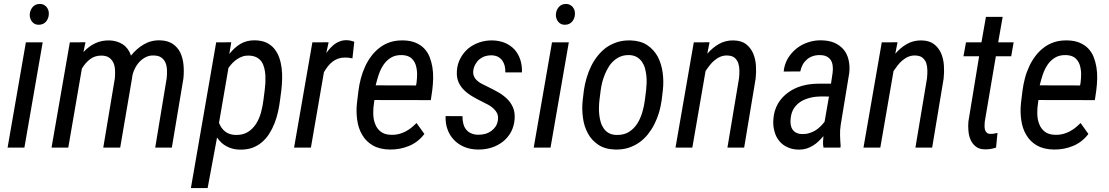

<svg xmlns="http://www.w3.org/2000/svg" viewBox="-20 -741 5569 964"><path d="M129.4 -668C128.9 -660.6 129.9 -654.3 132.3 -647.9C134.3 -641.6 137.2 -635.7 141.6 -631.3C145.5 -626.5 150.4 -622.6 156.2 -620.1C162.1 -617.7 168.9 -616.2 176.3 -616.7C190.9 -617.2 202.6 -622.6 211.4 -632.8C219.7 -643.1 224.6 -655.3 225.1 -669.4C225.6 -676.8 224.6 -683.6 222.7 -689.9C220.2 -696.3 217.3 -701.7 213.4 -706.5C209 -710.9 204.1 -714.8 198.2 -717.8C191.9 -720.2 185.1 -721.7 177.7 -721.2C163.1 -720.7 151.4 -714.8 143.1 -704.6C134.8 -694.3 129.9 -682.1 129.4 -668ZM18.1 0H102.5L194.3 -528.3H109.9Z M398.9 -479.5 409.2 -528.8 330.6 -528.3 238.8 0H322.8L391.1 -396.5C402.3 -415.5 416 -431.2 432.1 -443.8C448.2 -456.1 467.8 -462.4 491.2 -461.9C507.3 -461.4 520 -457.5 529.3 -450.7C538.6 -443.4 545.9 -434.6 550.3 -423.8C554.7 -413.1 557.1 -400.9 557.6 -387.7C558.1 -374 558.1 -360.8 556.6 -347.7L498.5 0H583.5L643.6 -352.1V-354.5C645.5 -367.7 649.4 -380.4 655.8 -393.6C661.6 -406.7 669.4 -418.5 678.7 -428.7C688 -439 698.7 -447.3 710.9 -453.6C723.1 -460 736.3 -462.9 750.5 -462.4C767.1 -462.4 780.3 -459 790 -452.1C799.3 -445.3 806.6 -436.5 811 -425.8C815.4 -415 817.9 -402.8 818.4 -389.2C818.8 -375.5 818.4 -361.8 816.9 -348.1L759.3 0H842.8L900.9 -347.2C903.3 -370.1 903.3 -392.6 901.4 -415C899.4 -437.5 894 -458 885.7 -476.1C877 -494.1 864.3 -508.8 847.7 -520.5C830.6 -531.7 808.6 -538.1 781.7 -538.6C751.5 -539.1 724.6 -531.7 701.2 -517.6C677.2 -503.4 656.2 -484.9 637.7 -461.9C629.4 -486.8 615.7 -505.4 596.7 -518.1C577.1 -530.8 554.7 -537.6 528.8 -538.1C502.4 -538.6 478.5 -533.7 457.5 -523.4C436 -513.2 416.5 -498.5 398.9 -479.5Z M1386.2 -239.3 1392.6 -288.1C1394.5 -305.7 1396 -324.2 1396.5 -343.3C1397 -362.3 1396.5 -381.3 1394 -399.9C1391.6 -418 1387.7 -435.5 1381.8 -452.1C1376 -468.8 1367.7 -483.4 1357.4 -496.1C1347.2 -508.8 1334 -519 1317.9 -526.9C1301.8 -534.2 1282.7 -538.1 1259.8 -538.6C1231.9 -539.1 1208 -532.7 1187 -520.5C1166 -507.8 1147.5 -490.7 1131.3 -469.7L1141.1 -528.8L1065.4 -528.3L938.5 203.1H1022.5L1069.8 -50.8C1083 -30.8 1099.1 -15.6 1118.7 -5.9C1137.7 4.4 1159.2 9.8 1183.1 10.3C1206.5 10.7 1227.5 7.8 1246.1 1.5C1264.2 -5.4 1280.8 -14.6 1294.9 -26.9C1309.1 -39.1 1321.8 -53.2 1332 -69.8C1342.3 -85.9 1351.1 -103.5 1358.4 -122.1C1365.7 -140.6 1371.6 -160.2 1376 -180.2C1380.4 -200.2 1383.8 -219.7 1386.2 -239.3ZM1309.1 -289.1 1302.7 -238.8C1300.3 -218.3 1295.9 -197.3 1290.5 -176.3C1284.7 -155.3 1276.4 -136.2 1265.6 -119.1C1254.4 -102.1 1240.7 -87.9 1223.6 -77.6C1206.5 -67.4 1185.5 -62.5 1160.6 -63.5C1140.1 -64.5 1123.5 -70.3 1110.4 -80.6C1097.2 -90.8 1086.9 -105.5 1079.6 -124L1127 -399.9C1133.3 -408.7 1140.1 -417 1147.5 -424.8C1154.8 -432.1 1162.6 -439 1170.9 -444.3C1179.2 -449.7 1188 -454.1 1197.8 -457.5C1207.5 -460.9 1218.3 -462.4 1229.5 -461.9C1244.6 -461.4 1257.8 -458.5 1268.1 -453.1C1278.3 -447.8 1286.6 -440.4 1293 -431.6C1299.3 -422.4 1303.7 -412.1 1306.6 -400.4C1309.6 -388.7 1311.5 -376.5 1312.5 -363.8C1313 -350.6 1313 -337.9 1312.5 -325.2C1311.5 -312 1310.5 -300.3 1309.1 -289.1Z M1749.5 -447.8 1758.8 -531.7C1752.9 -533.2 1747.1 -535.2 1741.2 -536.6C1735.4 -538.1 1729 -538.6 1722.7 -539.1C1710.9 -539.6 1700.2 -538.1 1689.9 -534.7C1679.7 -531.2 1670.4 -526.9 1662.1 -521C1653.8 -514.6 1646 -507.8 1638.7 -500C1631.3 -491.7 1624.5 -483.4 1618.2 -474.6L1629.9 -528.8L1548.3 -528.3L1456.5 0H1541L1606.4 -378.4C1612.3 -388.7 1618.7 -398.4 1626 -407.7C1632.8 -416.5 1640.6 -424.3 1649.4 -431.2C1657.7 -437.5 1667.5 -442.9 1677.7 -446.8C1688 -450.2 1699.2 -452.1 1711.9 -452.1C1718.3 -452.1 1724.6 -451.7 1731 -451.2C1737.3 -450.2 1743.2 -449.2 1749.5 -447.8Z M1937.5 9.8C1971.2 10.3 2002.9 4.4 2033.7 -8.3C2064.5 -21 2089.8 -41 2110.8 -68.4L2071.3 -123.5C2062.5 -114.7 2053.7 -106.4 2044.4 -99.1C2035.2 -91.8 2024.9 -85.4 2014.6 -80.1C2004.4 -74.7 1993.2 -70.8 1981.9 -67.9C1970.2 -64.9 1958 -63.5 1945.3 -64C1922.9 -64.5 1905.3 -69.3 1892.1 -79.6C1878.9 -89.8 1869.6 -102.5 1863.8 -118.2C1857.4 -133.8 1854.5 -150.9 1854 -169.9C1853.5 -188.5 1855 -207 1857.9 -225.1L1859.9 -238.8L2143.1 -238.3L2150.4 -288.6C2152.8 -307.6 2154.3 -327.1 2154.8 -347.2C2155.3 -366.7 2153.8 -385.7 2150.9 -404.3C2147.9 -422.4 2143.1 -439.5 2136.7 -455.6C2130.4 -471.7 2121.1 -485.4 2109.9 -497.6C2098.1 -509.8 2084 -519 2066.9 -526.4C2049.8 -533.7 2029.3 -537.6 2005.9 -538.1C1981.9 -538.6 1960 -536.1 1940.4 -529.8C1920.4 -523.4 1902.8 -514.2 1887.2 -502.4C1871.1 -490.2 1857.4 -476.6 1845.2 -460.4C1833 -444.3 1822.3 -426.8 1813.5 -407.7C1804.7 -388.7 1797.4 -368.7 1792 -348.1C1786.6 -327.1 1782.2 -306.6 1779.8 -285.6L1772.5 -226.1C1769 -195.8 1769.5 -166.5 1773.4 -138.7C1777.3 -110.4 1785.6 -85.4 1798.8 -63.5C1811.5 -41.5 1829.1 -23.9 1852.1 -10.7C1875 2.4 1903.3 9.3 1937.5 9.8ZM2000.5 -464.4C2019 -463.4 2033.7 -458.5 2044.4 -449.7C2054.7 -440.4 2062.5 -429.2 2066.9 -416C2071.3 -402.3 2073.7 -387.7 2074.2 -371.6C2074.2 -355.5 2073.2 -339.8 2071.3 -324.7L2068.8 -312L1866.2 -312.5C1870.6 -330.6 1875.5 -348.6 1881.8 -367.2C1888.2 -385.7 1896.5 -402.3 1906.7 -417.5C1917 -432.1 1929.7 -443.8 1944.8 -452.6C1960 -461.4 1978.5 -465.3 2000.5 -464.4Z M2480 -139.2C2478.5 -126.5 2474.6 -115.7 2468.8 -106.4C2462.4 -97.2 2455.1 -89.4 2446.3 -83C2437 -76.7 2427.2 -71.8 2416 -68.8C2404.8 -65.9 2393.6 -64.5 2381.8 -64.5C2367.7 -64.5 2355.5 -66.9 2345.2 -71.8C2335 -76.2 2326.2 -83 2319.8 -91.3C2313.5 -99.6 2308.6 -109.4 2306.2 -120.6C2303.2 -131.8 2301.8 -144.5 2302.2 -157.7L2217.3 -158.2C2216.3 -133.3 2219.7 -110.8 2227.1 -90.8C2234.4 -70.3 2245.6 -52.7 2259.8 -38.1C2273.9 -23.4 2291 -11.7 2311 -3.4C2331.1 4.9 2353.5 9.3 2377.9 9.8C2401.9 10.3 2424.8 7.3 2446.8 0.5C2468.8 -6.3 2487.8 -16.6 2504.9 -29.8C2521.5 -43 2535.2 -59.1 2545.9 -78.6C2556.2 -98.1 2562.5 -120.6 2564 -145.5C2565.4 -168 2562 -187.5 2554.7 -203.6C2547.4 -219.7 2537.1 -234.4 2523.9 -246.6C2510.7 -258.8 2496.1 -270 2479 -279.3C2461.9 -288.6 2444.8 -297.9 2427.2 -306.2C2418 -310.5 2409.2 -314.9 2399.9 -319.8C2390.6 -324.2 2382.8 -329.6 2376 -335.9C2368.7 -342.3 2363.3 -349.6 2359.9 -357.9C2356 -366.2 2355 -376 2356.4 -387.2C2357.9 -398.9 2361.8 -409.7 2367.2 -418.9C2372.6 -428.2 2378.9 -436.5 2387.2 -443.4C2395 -449.7 2404.3 -455.1 2414.6 -458.5C2424.8 -461.9 2436 -463.4 2447.8 -463.4C2460 -462.9 2470.7 -460.4 2480 -456.1C2488.8 -451.2 2496.1 -444.8 2502 -437C2507.3 -429.2 2511.7 -419.9 2514.2 -409.7C2516.6 -399.4 2517.6 -388.7 2517.1 -377.4H2600.6C2601.6 -400.4 2598.6 -421.9 2592.3 -441.4C2585.9 -460.9 2576.2 -478 2563.5 -492.2C2550.3 -506.3 2534.7 -517.1 2516.1 -525.4C2497.1 -533.2 2476.1 -537.6 2452.6 -538.1C2429.7 -538.6 2408.2 -535.2 2387.2 -528.3C2366.2 -521 2347.2 -510.7 2331.1 -497.6C2314.9 -483.9 2301.8 -467.3 2291.5 -448.2C2281.2 -429.2 2275.4 -407.7 2273.9 -384.3C2272.5 -362.8 2275.4 -344.2 2282.2 -328.6C2289.1 -313 2298.8 -299.3 2311 -287.6C2323.2 -275.9 2336.9 -265.6 2353 -256.3C2368.7 -247.1 2384.8 -238.3 2401.9 -230C2411.1 -225.6 2420.4 -220.7 2430.7 -215.3C2440.9 -210 2449.7 -203.6 2457.5 -196.3C2465.3 -189 2471.7 -180.7 2476.1 -171.4C2480.5 -162.1 2481.4 -151.4 2480 -139.2Z M2771 -668C2770.5 -660.6 2771.5 -654.3 2773.9 -647.9C2775.9 -641.6 2778.8 -635.7 2783.2 -631.3C2787.1 -626.5 2792 -622.6 2797.9 -620.1C2803.7 -617.7 2810.5 -616.2 2817.9 -616.7C2832.5 -617.2 2844.2 -622.6 2853 -632.8C2861.3 -643.1 2866.2 -655.3 2866.7 -669.4C2867.2 -676.8 2866.2 -683.6 2864.3 -689.9C2861.8 -696.3 2858.9 -701.7 2855 -706.5C2850.6 -710.9 2845.7 -714.8 2839.8 -717.8C2833.5 -720.2 2826.7 -721.7 2819.3 -721.2C2804.7 -720.7 2793 -714.8 2784.7 -704.6C2776.4 -694.3 2771.5 -682.1 2771 -668ZM2659.7 0H2744.1L2835.9 -528.3H2751.5Z M2911.6 -287.6 2905.8 -238.8C2902.3 -210 2902.8 -180.7 2906.7 -151.4C2910.2 -122.1 2918.5 -95.7 2931.2 -72.3C2943.8 -48.3 2961.4 -29.3 2983.9 -14.2C3006.3 1 3034.7 8.8 3068.4 9.8C3092.3 10.3 3114.3 7.8 3134.3 1.5C3154.3 -4.9 3172.4 -13.7 3188.5 -24.9C3204.6 -36.1 3219.2 -49.8 3232.4 -65.9C3245.1 -82 3256.3 -99.1 3265.6 -117.7C3274.9 -136.2 3282.7 -155.8 3289.1 -176.8C3294.9 -197.3 3299.3 -217.8 3302.2 -238.8L3308.1 -288.6C3311.5 -317.9 3311 -347.2 3307.1 -376.5C3303.2 -405.8 3294.9 -432.1 3282.7 -456.1C3270 -479.5 3252.4 -499 3230 -514.2C3207.5 -529.3 3179.2 -537.1 3145.5 -538.1C3121.6 -538.6 3100.1 -536.1 3080.1 -529.8C3060.1 -523.4 3041.5 -514.6 3025.4 -503.4C3009.3 -491.7 2994.6 -478 2981.9 -461.9C2968.8 -445.8 2957.5 -428.2 2948.2 -409.2C2939 -390.1 2931.2 -370.6 2925.3 -350.1C2918.9 -329.1 2914.6 -308.6 2911.6 -287.6ZM2989.7 -238.3 2996.1 -288.6C2997.6 -301.3 3000.5 -314.5 3003.9 -328.6C3007.3 -342.3 3012.2 -356 3017.6 -369.1C3022.9 -382.3 3029.3 -394.5 3037.1 -406.7C3044.4 -418.5 3053.2 -428.7 3063.5 -437.5C3073.7 -446.3 3085 -453.1 3097.7 -458C3110.4 -462.9 3124.5 -464.8 3140.1 -464.4C3154.8 -463.9 3167 -460.4 3177.2 -454.6C3187.5 -448.7 3195.8 -440.9 3202.6 -431.6C3209 -422.4 3214.4 -411.6 3217.8 -399.9C3221.2 -387.7 3223.6 -375.5 3225.1 -362.8C3226.6 -349.6 3227.1 -336.9 3226.6 -324.2C3226.1 -311.5 3225.1 -299.8 3224.1 -289.1L3217.8 -238.8C3215.3 -218.3 3210.9 -197.3 3204.6 -176.3C3198.2 -155.3 3189.9 -136.2 3178.7 -119.1C3167.5 -102.1 3153.3 -87.9 3136.2 -77.6C3119.1 -67.4 3098.1 -62.5 3073.2 -63.5C3058.6 -64 3046.4 -67.4 3036.1 -73.2C3025.9 -79.1 3017.6 -86.9 3011.2 -96.2C3004.9 -105.5 2999.5 -115.7 2996.1 -127.9C2992.7 -139.6 2990.2 -151.9 2988.8 -165C2987.3 -177.7 2986.8 -190.4 2987.3 -203.1C2987.8 -215.3 2988.3 -227.1 2989.7 -238.3Z M3531.2 -471.2 3542.5 -528.8 3463.4 -528.3 3371.6 0H3456.1L3522.5 -384.3C3528.8 -393.6 3535.6 -403.3 3543 -412.6C3550.3 -421.9 3558.1 -430.7 3567.4 -438C3576.2 -445.3 3585.9 -451.7 3596.7 -456.1C3606.9 -460.4 3618.7 -462.9 3630.9 -462.4C3647 -461.9 3659.2 -458.5 3668 -451.2C3676.8 -443.8 3683.1 -434.6 3687 -423.3C3690.4 -412.1 3692.4 -399.4 3692.4 -386.2C3692.4 -373 3691.9 -359.9 3690.4 -347.7L3632.3 0H3716.3L3773.9 -346.2C3776.4 -367.7 3776.9 -389.6 3775.4 -412.1C3773.9 -434.6 3769 -455.1 3761.2 -473.6C3752.9 -492.2 3741.2 -507.3 3725.6 -519.5C3709.5 -531.7 3688.5 -537.6 3662.1 -538.1C3635.3 -538.6 3610.8 -532.2 3589.4 -520C3567.4 -507.3 3548.3 -491.2 3531.2 -471.2Z M4114.7 0H4199.7L4200.7 -8.3C4199.2 -26.9 4198.2 -44.9 4197.8 -62C4197.3 -79.1 4198.2 -96.7 4201.2 -115.2L4244.1 -375.5C4246.6 -399.9 4245.1 -421.9 4240.2 -441.9C4235.4 -461.9 4227.1 -479 4214.8 -493.2C4202.6 -507.3 4187.5 -518.1 4168.9 -526.4C4149.9 -534.2 4128.4 -538.1 4103.5 -538.6C4080.6 -539.1 4058.1 -535.6 4036.6 -528.3C4014.6 -521 3995.1 -510.3 3978 -496.6C3960.9 -482.4 3946.3 -465.8 3935.1 -446.8C3923.8 -427.2 3917 -405.8 3914.6 -381.8L3998 -382.3C4000.5 -394.5 4004.4 -405.3 4009.8 -415.5C4015.1 -425.8 4022.5 -434.6 4030.8 -441.9C4039.1 -449.2 4048.3 -454.6 4059.1 -458.5C4069.8 -462.4 4081.5 -464.4 4094.7 -464.4C4108.9 -464.4 4120.1 -462.4 4129.4 -458C4138.7 -453.6 4145.5 -447.3 4150.9 -439.9C4155.8 -432.1 4159.2 -422.9 4160.6 -412.1C4162.1 -401.4 4162.1 -389.6 4160.6 -377L4152.3 -320.8H4089.4C4061 -320.8 4033.7 -317.4 4007.3 -310.1C3981 -302.7 3957.5 -291.5 3937 -276.4C3916 -261.2 3898.9 -242.7 3885.7 -220.2C3872.6 -197.3 3864.7 -170.9 3862.8 -140.1C3861.3 -118.7 3863.3 -98.6 3868.7 -80.6C3873.5 -62.5 3881.3 -46.4 3892.6 -33.2C3903.8 -19.5 3917.5 -8.8 3934.6 -1.5C3951.2 6.3 3970.7 10.3 3993.2 10.3C4005.9 10.3 4018.1 8.3 4029.3 4.9C4040.5 1.5 4051.3 -3.4 4061.5 -9.8C4071.3 -15.6 4080.6 -22.9 4089.4 -31.2C4098.1 -39.6 4106.4 -48.3 4114.3 -57.6C4113.3 -47.9 4112.8 -38.1 4112.3 -28.8C4111.8 -19.5 4112.8 -9.8 4114.7 0ZM4010.7 -67.9C3997.6 -67.9 3986.8 -69.8 3978.5 -74.2C3970.2 -78.1 3963.4 -84 3959 -91.3C3954.1 -98.6 3951.2 -106.9 3949.7 -117.2C3948.2 -127.4 3948.7 -138.2 3950.2 -150.4C3952.6 -169.9 3958.5 -186.5 3968.3 -200.2C3977.5 -213.4 3989.7 -224.6 4003.9 -232.9C4018.1 -241.2 4034.2 -247.1 4051.3 -251C4068.4 -254.9 4085.9 -256.8 4103.5 -256.8L4142.1 -256.3L4120.1 -129.9C4113.8 -121.1 4106.4 -112.8 4098.6 -105.5C4090.3 -97.7 4082 -90.8 4072.8 -85.4C4063.5 -80.1 4053.7 -75.7 4043.5 -72.8C4033.2 -69.3 4022 -67.9 4010.7 -67.9Z M4475.1 -471.2 4486.3 -528.8 4407.2 -528.3 4315.4 0H4399.9L4466.3 -384.3C4472.7 -393.6 4479.5 -403.3 4486.8 -412.6C4494.1 -421.9 4502 -430.7 4511.2 -438C4520 -445.3 4529.8 -451.7 4540.5 -456.1C4550.8 -460.4 4562.5 -462.9 4574.7 -462.4C4590.8 -461.9 4603 -458.5 4611.8 -451.2C4620.6 -443.8 4627 -434.6 4630.9 -423.3C4634.3 -412.1 4636.2 -399.4 4636.2 -386.2C4636.2 -373 4635.7 -359.9 4634.3 -347.7L4576.2 0H4660.2L4717.8 -346.2C4720.2 -367.7 4720.7 -389.6 4719.2 -412.1C4717.8 -434.6 4712.9 -455.1 4705.1 -473.6C4696.8 -492.2 4685.1 -507.3 4669.4 -519.5C4653.3 -531.7 4632.3 -537.6 4606 -538.1C4579.1 -538.6 4554.7 -532.2 4533.2 -520C4511.2 -507.3 4492.2 -491.2 4475.1 -471.2Z M4991.7 -528.3 5014.2 -656.2H4930.2L4907.7 -528.3H4830.1L4817.4 -458.5H4896L4842.3 -131.3C4840.8 -116.2 4840.8 -100.1 4842.3 -84C4843.8 -67.4 4847.2 -52.2 4853.5 -38.6C4859.4 -24.9 4868.2 -13.7 4879.9 -4.9C4891.1 4.4 4906.7 8.8 4925.8 8.8C4944.3 9.3 4962.9 6.3 4981 0L4988.3 -73.7C4982.9 -72.3 4977.1 -71.3 4971.2 -70.3C4964.8 -68.8 4959 -68.4 4953.1 -68.8C4944.8 -68.8 4938.5 -70.8 4934.1 -75.2C4929.7 -79.1 4926.8 -84 4925.3 -90.3C4923.8 -96.7 4922.9 -103 4923.3 -110.4C4923.3 -117.2 4923.8 -123.5 4924.3 -129.9L4980 -458.5H5057.1L5069.3 -528.3Z M5271.5 9.8C5305.2 10.3 5336.9 4.4 5367.7 -8.3C5398.4 -21 5423.8 -41 5444.8 -68.4L5405.3 -123.5C5396.5 -114.7 5387.7 -106.4 5378.4 -99.1C5369.1 -91.8 5358.9 -85.4 5348.6 -80.1C5338.4 -74.7 5327.1 -70.8 5315.9 -67.9C5304.2 -64.9 5292 -63.5 5279.3 -64C5256.8 -64.5 5239.3 -69.3 5226.1 -79.6C5212.9 -89.8 5203.6 -102.5 5197.8 -118.2C5191.4 -133.8 5188.5 -150.9 5188 -169.9C5187.5 -188.5 5189 -207 5191.9 -225.1L5193.8 -238.8L5477.1 -238.3L5484.4 -288.6C5486.8 -307.6 5488.3 -327.1 5488.8 -347.2C5489.3 -366.7 5487.8 -385.7 5484.9 -404.3C5481.9 -422.4 5477.1 -439.5 5470.7 -455.6C5464.4 -471.7 5455.1 -485.4 5443.8 -497.6C5432.1 -509.8 5418 -519 5400.9 -526.4C5383.8 -533.7 5363.3 -537.6 5339.8 -538.1C5315.9 -538.6 5293.9 -536.1 5274.4 -529.8C5254.4 -523.4 5236.8 -514.2 5221.2 -502.4C5205.1 -490.2 5191.4 -476.6 5179.2 -460.4C5167 -444.3 5156.2 -426.8 5147.5 -407.7C5138.7 -388.7 5131.3 -368.7 5126 -348.1C5120.6 -327.1 5116.2 -306.6 5113.8 -285.6L5106.4 -226.1C5103 -195.8 5103.5 -166.5 5107.4 -138.7C5111.3 -110.4 5119.6 -85.4 5132.8 -63.5C5145.5 -41.5 5163.1 -23.9 5186 -10.7C5209 2.4 5237.3 9.3 5271.5 9.8ZM5334.5 -464.4C5353 -463.4 5367.7 -458.5 5378.4 -449.7C5388.7 -440.4 5396.5 -429.2 5400.9 -416C5405.3 -402.3 5407.7 -387.7 5408.2 -371.6C5408.2 -355.5 5407.2 -339.8 5405.3 -324.7L5402.8 -312L5200.2 -312.5C5204.6 -330.6 5209.5 -348.6 5215.8 -367.2C5222.2 -385.7 5230.5 -402.3 5240.7 -417.5C5251 -432.1 5263.7 -443.8 5278.8 -452.6C5293.9 -461.4 5312.5 -465.3 5334.5 -464.4Z"/></svg>

Font: Roboto Condensed
Style: Italic
Weight: 400
Designer: Google
Version: Version 1.000;PS 001.000;hotconv 1.0.88;makeotf.lib2.5.64775